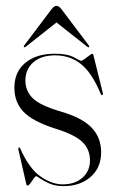

<svg xmlns="http://www.w3.org/2000/svg" viewBox="-20 -625 400 654"><path d="M193.5 3Q235.5 3 261 -19.8Q286.5 -42.5 286.5 -79Q286.5 -116 260.8 -141.2Q235 -166.5 168 -187Q90.5 -212 59.8 -244.5Q29 -277 29 -326Q29 -380.5 66.5 -411.2Q104 -442 166 -442Q210 -442 231.2 -430Q252.5 -418 256.5 -418Q260 -418 268.2 -424Q276.5 -430 284.2 -436Q292 -442 294 -442Q296.5 -442 298 -438L330 -309Q331.5 -303 329 -301.5Q325.5 -300 323.5 -304Q294 -376 256.5 -406.2Q219 -436.5 167.5 -436.5Q121 -436.5 93.8 -413Q66.5 -389.5 66.5 -350.5Q66.5 -315.5 91.5 -290.5Q116.5 -265.5 189 -244.5Q260.5 -223.5 292.5 -189.8Q324.5 -156 324.5 -106Q324.5 -54 288.8 -22.5Q253 9 196 9Q169 9 149.2 0.5Q129.5 -8 117.5 -16.5Q105.5 -25 102.5 -25Q101 -25 95.2 -17Q89.5 -9 83.5 -1Q77.5 7 75 7Q70.5 7 69.5 2L43 -114Q41.5 -121 44 -122.5Q46.5 -123.5 48 -121Q79 -51 118 -24Q157 3 193.5 3ZM283.5 -464.5Q281.5 -463 277 -466L172.5 -548.5L68 -466Q63.5 -463 61.5 -464.5Q60 -466.5 63 -471L155.5 -593.5Q164 -605 172.5 -605Q181 -605 189.5 -593.5L282 -471Q285 -466 283.5 -464.5Z"/></svg>

Font: Fraunces 144pt S000 Light
Style: Regular
Weight: 300
Version: Version 1.000; ttfautohint (v1.8.3)